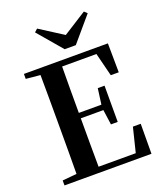

<svg xmlns="http://www.w3.org/2000/svg" viewBox="-173 -1089 1012 1199"><g transform="rotate(-20 333.0 -489.5)"><path d="M219 -979 199 -961 337 -799H411L549 -961L530 -979L374 -880ZM552 -548H605L603 -741H45V-708L140 -699C141 -597 141 -496 141 -394V-346C141 -243 141 -141 140 -42L45 -33V0H623L624 -199H572L532 -37H285C284 -140 284 -245 284 -359H434L448 -259H493V-500H448L434 -395H284C284 -502 284 -604 285 -703H513Z"/></g></svg>

Font: Noto Serif CJK TC
Style: Bold
Weight: 700
Designer: Ryoko NISHIZUKA 西塚涼子 (kana & ideographs); Frank Grießhammer (Latin, Greek & Cyrillic); Wenlong ZHANG 张文龙 (bopomofo); San
Foundry: Adobe
Version: Version 2.001;hotconv 1.1.0;makeotfexe 2.6.0